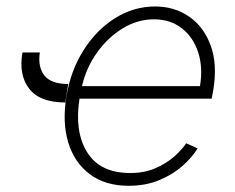

<svg xmlns="http://www.w3.org/2000/svg" viewBox="-20 -574 741 605"><path d="M385.3 11.4Q311.4 11.4 262.8 -25.2Q214.1 -61.8 195 -125.4Q175.8 -188.9 189.3 -270.2Q202.8 -351.9 243.3 -415.8Q283.7 -479.8 342.5 -516.7Q401.3 -553.6 468.8 -553.6Q529.8 -553.6 576.2 -521.5Q622.5 -489.3 644 -430.2Q665.5 -371.1 652 -290.1L647 -263.1H230.5Q214.1 -158.7 255 -93.7Q295.8 -28.8 390.6 -28.8Q435 -28.8 469.6 -43.9Q504.3 -58.9 528.8 -80.6Q553.3 -102.3 566.8 -122.5L602.6 -106.5Q586.3 -79.2 555.8 -51.8Q525.2 -24.5 482.2 -6.6Q439.3 11.4 385.3 11.4ZM238.3 -302.6H610.1Q620 -361.5 604.4 -409.3Q588.8 -457 552.7 -485.1Q516.7 -513.1 464.5 -513.1Q413.4 -513.1 366.7 -484.7Q320 -456.3 285.9 -408.6Q251.8 -360.8 238.3 -302.6ZM50.8 -408.7H105.5Q98.7 -362.9 119.9 -336.1Q141 -309.3 195 -309.3L185.7 -251.1Q105.5 -251.1 71.9 -294.6Q38.4 -338.1 50.8 -408.7Z"/></svg>

Font: Inter UI Extra Light
Style: Italic
Weight: 200
Italic angle: -9.39999°
Designer: Rasmus Andersson
Foundry: rsms
Version: 3.2;8d6f07862